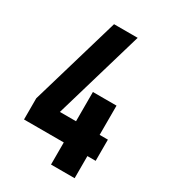

<svg xmlns="http://www.w3.org/2000/svg" viewBox="-171 -778 769 866"><g transform="rotate(30 213.5 -345.0)"><path d="M400.4 -115.2H357.4V0H234.4V-115.2H27.3V-225.6L164.1 -690.4H287.1L150.4 -225.6H234.4V-377.9H357.4V-225.6H400.4Z"/></g></svg>

Font: Dinish Condensed
Style: Bold
Weight: 700
Width: 3
Designer: Bert Driehuis
Foundry: Playbeing
Version: Version 3.006; git-39231f3c-release